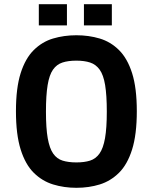

<svg xmlns="http://www.w3.org/2000/svg" viewBox="-20 -882 728 915"><path d="M344 13Q285 13 233 -3Q181 -19 141 -58.5Q101 -98 78.5 -169.5Q56 -241 56 -352Q56 -463 78.5 -533.5Q101 -604 141 -643.5Q181 -683 233 -698.5Q285 -714 344 -714Q403 -714 455 -698.5Q507 -683 547 -643.5Q587 -604 609.5 -533.5Q632 -463 632 -352Q632 -241 609.5 -169.5Q587 -98 547 -58.5Q507 -19 455.5 -3Q404 13 344 13ZM344 -108Q382 -108 409 -116.5Q436 -125 454 -150Q472 -175 480.5 -223.5Q489 -272 489 -350Q489 -428 481 -476.5Q473 -525 455 -550Q437 -575 409.5 -584Q382 -593 344 -593Q305 -593 277.5 -584Q250 -575 232.5 -550Q215 -525 207 -476.5Q199 -428 199 -350Q199 -271 207.5 -223Q216 -175 233.5 -150Q251 -125 278.5 -116.5Q306 -108 344 -108ZM165 -761V-862H299V-761ZM380 -761V-862H513V-761Z"/></svg>

Font: Ruda ExtraBold
Style: Regular
Weight: 800
Designer: Mariela Monsalve and Angelina Sanchez
Foundry: Mariela Monsalve and Angelina Sanchez
Version: Version 2.000